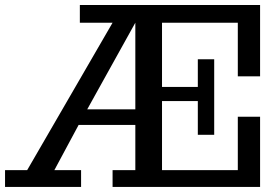

<svg xmlns="http://www.w3.org/2000/svg" viewBox="-20 -742 1097 762"><path d="M301.8 -66.9V0H0V-66.9H87.9L426.8 -651.9H296.9V-722.2H1012.2V-439H923.8V-651.9H623V-397H765.1V-506.8H830.1V-207H765.1V-340.8H623V-66.9H923.8V-278.8H1012.2V0H426.8V-66.9H517.1V-246.1H292L195.8 -66.9ZM326.2 -308.1H517.1V-651.9Z"/></svg>

Font: Trocchi
Style: Regular
Weight: 400
Designer: vernon adams
Version: Version 1.0; ttfautohint (v0.8) -l 6 -r 50 -G 100